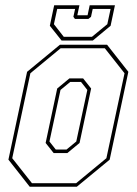

<svg xmlns="http://www.w3.org/2000/svg" viewBox="-20 -710 520 730"><path d="M93 0 12 -103 83 -437 208 -540H387L468 -437L397 -103L272 0ZM101.5 -13.5H269.5L384.5 -108.5L453.5 -431.5L378.5 -526.5H210.5L95.5 -431.5L26.5 -108.5ZM184 -128 153.5 -166.5 197.5 -373.5 244 -412H296L326.5 -373.5L282.5 -166.5L236 -128ZM192 -141.5H233L270 -172L312 -368L288 -398.5H247L210 -368L168 -172ZM214 -556 169.5 -612 186 -690H282L274 -652H313L321 -690H417L400.5 -612L333 -556ZM222.5 -570H329.5L388 -618L400.5 -676H332.5L326 -646L316 -638H265L259 -646L265.5 -676H197.5L185 -618Z"/></svg>

Font: Tourney Condensed Thin
Style: Italic
Weight: 100
Width: 3
Italic angle: -12°
Designer: Tyler Finck
Foundry: Etcetera Type Co
Version: Version 1.010; ttfautohint (v1.8.3)